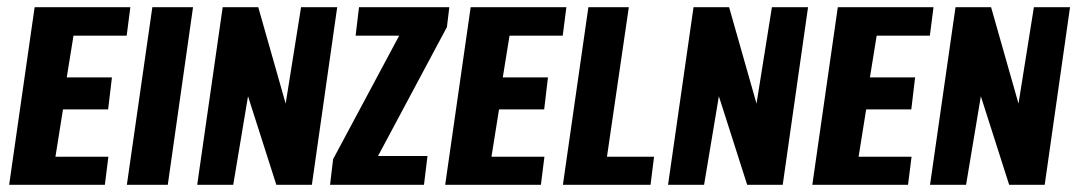

<svg xmlns="http://www.w3.org/2000/svg" viewBox="-20 -515 3008 535"><path d="M5.5 0 76.5 -495H343.2L333 -415.6H184.8L166 -299.3H291.9L281.3 -210.1H155.5L134.5 -78.3H282L272.2 0Z M333.5 0 404.5 -495H517.9L447.5 0Z M529.5 0 600.5 -495H699.6L776 -226.3L818.9 -495H919.6L849 0H750L671.1 -246.8L629.9 0Z M899.7 0 908.2 -71.5 1092.3 -415.6H970.9L980.4 -495H1232L1225.3 -439.5L1033.4 -80.4H1171.2L1161.4 0Z M1220.5 0 1291.5 -495H1558.2L1548 -415.6H1399.8L1381 -299.3H1506.9L1496.3 -210.1H1370.5L1349.5 -78.3H1497L1487.2 0Z M1548.5 0 1619.5 -495H1732.2L1671.3 -78.3H1802.5L1792.7 0Z M1841.5 0 1912.5 -495H2011.6L2088 -226.3L2130.9 -495H2231.6L2161 0H2062L1983.1 -246.8L1941.9 0Z M2243.5 0 2314.5 -495H2581.2L2571 -415.6H2422.8L2404 -299.3H2529.9L2519.3 -210.1H2393.5L2372.5 -78.3H2520L2510.2 0Z M2571.5 0 2642.5 -495H2741.6L2818 -226.3L2860.9 -495H2961.6L2891 0H2792L2713.1 -246.8L2671.9 0Z"/></svg>

Font: Alumni Sans SC Thin
Style: Italic
Weight: 100
Italic angle: -8°
Designer: Robert E. Leuschke
Foundry: Robert E. Leuschke
Version: Version 1.016